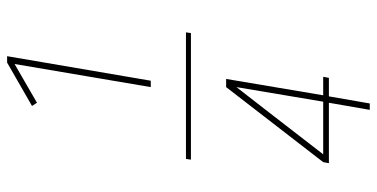

<svg xmlns="http://www.w3.org/2000/svg" viewBox="-280 -610 1060 540"><g transform="rotate(-90 250.0 -340.0)"><path d="M275 -446 340 -829 231 -766 222 -780 344 -850H362L293 -446ZM71 -333 73 -347H429L427 -333ZM211 170 231 55H61L64 39L275 -234H298L252 39H304L301 55H249L229 170ZM86 39H234L275 -205L219 -133Z"/></g></svg>

Font: iosevka_custom_sans_ss08 Thin
Style: Italic
Weight: 100
Italic angle: -10°
Designer: Belleve Invis
Foundry: Belleve Invis
Version: Version 10.3.0; ttfautohint (v1.8.3)